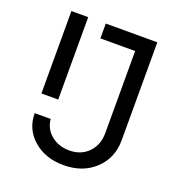

<svg xmlns="http://www.w3.org/2000/svg" viewBox="-129 -807 858 924"><g transform="rotate(20 300.0 -345.0)"><path d="M80 -278V-700H166V-278ZM82 -178H164Q168 -129 206 -97.5Q244 -66 299 -66Q359 -66 396.5 -104.5Q434 -143 434 -204V-624H256V-700H520V-199Q520 -107 457.5 -48.5Q395 10 297 10Q204 10 143 -43Q82 -96 82 -178Z"/></g></svg>

Font: CommitMono
Style: 450Regular
Weight: 450
Designer: Eigil Nikolajsen
Foundry: Eigil Nikolajsen
Version: Version 1.002